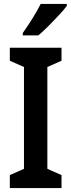

<svg xmlns="http://www.w3.org/2000/svg" viewBox="-20 -1008 363 977"><path d="M293 -51H30V-117L102 -149V-667L30 -699V-765H293V-699L221 -667V-149L293 -117ZM320 -978Q306 -959 280.5 -931.5Q255 -904 226.5 -875.5Q198 -847 175 -828H96V-840Q122 -877 146 -915.5Q170 -954 187 -988H320Z"/></svg>

Font: Noto Sans Tamil UI Condensed SemiBold
Style: Regular
Weight: 600
Width: 3
Designer: Jelle Bosma - Monotype Design Team
Foundry: Monotype Imaging Inc.
Version: Version 2.004; ttfautohint (v1.8.4.7-5d5b)